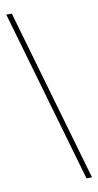

<svg xmlns="http://www.w3.org/2000/svg" viewBox="-97 -840 488 957"><g transform="rotate(-10 147.5 -361.5)"><path d="M8 -798H36L288 75H260Z"/></g></svg>

Font: Bitter Thin ExtraLight
Style: Regular
Weight: 250
Version: Version 2.002